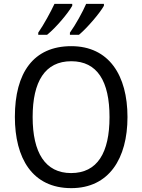

<svg xmlns="http://www.w3.org/2000/svg" viewBox="-20 -964 736 994"><path d="M518 -934V-944H426C409 -904 371 -835 342 -795V-784H389C431 -819 497 -896 518 -934ZM354 -934V-944H262C243 -903 207 -837 178 -795V-784H224C270 -821 332 -895 354 -934ZM640 -358C640 -574 544 -725 349 -725C153 -725 57 -587 57 -359C57 -145 147 10 349 10C544 10 640 -143 640 -358ZM149 -358C149 -542 213 -647 349 -647C484 -647 547 -543 547 -358C547 -173 484 -68 348 -68C214 -68 149 -174 149 -358Z"/></svg>

Font: Noto Sans Bengali UI SemiCondensed
Style: Regular
Weight: 400
Width: 4
Designer: Jelle Bosma - Monotype Design Team
Foundry: Monotype Imaging Inc.
Version: Version 2.003